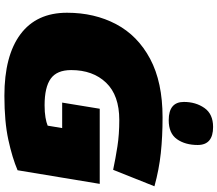

<svg xmlns="http://www.w3.org/2000/svg" viewBox="-78 -902 990 874"><g transform="rotate(90 417.0 -465.0)"><path d="M416 10Q234 10 136 -63Q38 -136 38 -275Q38 -400 90 -498.5Q142 -597 248 -653.5Q354 -710 514 -710Q602 -710 677 -702Q752 -694 828 -673L753 -485Q701 -496 646.5 -504.5Q592 -513 526 -513Q414 -513 356.5 -453Q299 -393 299 -294Q299 -229 338 -201Q377 -173 459 -173Q491 -173 514.5 -177Q538 -181 552 -187L563 -253H447L475 -424H817L755 -50Q699 -26 616.5 -8Q534 10 416 10ZM527 -738Q444 -738 444 -807Q444 -861 471.5 -900.5Q499 -940 558 -940Q640 -940 640 -870Q640 -813 613.5 -775.5Q587 -738 527 -738Z"/></g></svg>

Font: Georama Expanded Black
Style: Italic
Weight: 900
Width: 7
Italic angle: -9°
Designer: Jean-Baptiste Levee
Foundry: Production Type
Version: Version 1.000